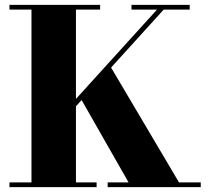

<svg xmlns="http://www.w3.org/2000/svg" viewBox="-20 -770 854 790"><path d="M160 -217 626 -730.5H521V-750H760.5V-730.5H653.5L187.5 -217ZM19 0V-19.5H109.5V-730.5H19V-750H392V-730.5H292.5V-19.5H377.5V0ZM423 0V-19.5H509L308 -372L430 -504L716.5 -19.5H806V0Z"/></svg>

Font: Bodoni Moda 11pt ExtraBold
Style: Regular
Weight: 800
Designer: Owen Earl
Foundry: indestructible type
Version: Version 2.004